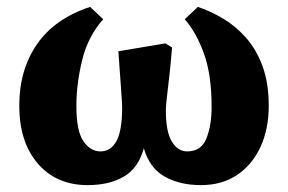

<svg xmlns="http://www.w3.org/2000/svg" viewBox="-20 -522 837 558"><path d="M235 16Q144 16 90 -46.5Q36 -109 36 -215Q36 -319 87.5 -393.5Q139 -468 242 -502L280 -466Q236 -417 219 -348Q202 -279 202 -214Q202 -141 222.5 -111.5Q243 -82 272 -82Q302 -82 318.5 -112Q335 -142 335 -210Q335 -221 332 -261.5Q329 -302 324 -373L461 -396L480 -384Q477 -346 473 -309Q469 -272 465.5 -243.5Q462 -215 462 -201Q462 -139 479.5 -110.5Q497 -82 524 -82Q565 -82 580 -120Q595 -158 595 -211Q595 -304 573 -365.5Q551 -427 517 -466L555 -502Q591 -490 627.5 -468.5Q664 -447 694 -413.5Q724 -380 742.5 -331Q761 -282 761 -214Q761 -147 737 -95Q713 -43 669 -13.5Q625 16 564 16Q503 16 459 -8.5Q415 -33 398 -91Q382 -33 339.5 -8.5Q297 16 235 16Z"/></svg>

Font: Source Serif Pro Black
Style: Regular
Weight: 900
Designer: Frank Grießhammer
Foundry: Adobe Systems Incorporated
Version: Version 3.001;hotconv 1.0.111;makeotfexe 2.5.65597